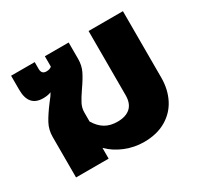

<svg xmlns="http://www.w3.org/2000/svg" viewBox="-122 -686 886 852"><g transform="rotate(-30 321.5 -260.0)"><path d="M216 -55V0H49V-207Q49 -244 65.5 -274.5Q82 -305 113 -346Q134 -372 140 -384Q123 -377 99 -377Q25 -377 25 -463V-535H146V-500Q146 -473 171 -473Q189 -473 198 -482V-535H320V-451Q320 -418 307 -391Q294 -364 268 -327Q246 -295 235.5 -274.5Q225 -254 225 -231V-185Q244 -153 270 -137.5Q296 -122 333 -122Q376 -122 399 -143Q422 -164 422 -206V-535H598V-195Q598 -135 574 -87.5Q550 -40 503 -12.5Q456 15 390 15Q341 15 295 -3.5Q249 -22 216 -55Z"/></g></svg>

Font: Prompt
Style: Bold
Weight: 700
Designer: Katatrad Team
Foundry: CadsonDemak
Version: Version 1.000